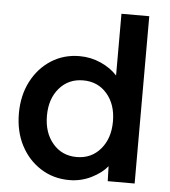

<svg xmlns="http://www.w3.org/2000/svg" viewBox="-53 -788 747 846"><g transform="rotate(5 320.5 -365.0)"><path d="M284 10Q214 10 158 -25.5Q102 -61 70 -122.5Q38 -184 38 -264Q38 -343 70 -405Q102 -467 157.5 -502.5Q213 -538 283 -538Q333 -538 377.5 -518Q422 -498 450 -467V-740H573V0H454L452 -66Q427 -35 381.5 -12.5Q336 10 284 10ZM308 -94Q373 -94 413.5 -141.5Q454 -189 454 -264Q454 -339 413.5 -386Q373 -433 308 -433Q243 -433 202.5 -386Q162 -339 162 -264Q162 -189 202.5 -141.5Q243 -94 308 -94Z"/></g></svg>

Font: Lexend Deca Medium
Style: Regular
Weight: 500
Designer: Bonnie Shaver-Troup, Thomas Jockin
Foundry: Lexend
Version: Version 1.008; ttfautohint (v1.8.4.7-5d5b)